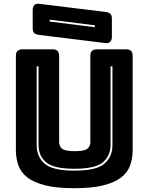

<svg xmlns="http://www.w3.org/2000/svg" viewBox="-20 -981 786 1016"><path d="M682 -189Q682 -143 668.5 -105.5Q655 -68 620.5 -41.5Q586 -15 526 0Q466 15 373 15Q280 15 220 0Q160 -15 125.5 -41.5Q91 -68 77.5 -105.5Q64 -143 64 -189V-684Q64 -703 72.5 -711.5Q81 -720 100 -720H257Q276 -720 284.5 -711.5Q293 -703 293 -684V-228Q293 -208 308 -194.5Q323 -181 375 -181Q428 -181 443 -194.5Q458 -208 458 -228V-684Q458 -703 466.5 -711.5Q475 -720 494 -720H646Q665 -720 673.5 -711.5Q682 -703 682 -684ZM174 -630V-213Q174 -153 215.5 -115.5Q257 -78 374 -78Q491 -78 533 -115.5Q575 -153 575 -213V-630H565V-213Q565 -157 525 -122.5Q485 -88 374 -88Q263 -88 223.5 -122.5Q184 -157 184 -213V-630ZM538 -753 189 -796Q170 -798 161.5 -805.5Q153 -813 153 -832V-928Q153 -945 161.5 -954Q170 -963 187 -961L536 -918Q555 -916 563.5 -908.5Q572 -901 572 -882V-786Q572 -769 563.5 -760Q555 -751 538 -753ZM243 -867 482 -837V-847L243 -877Z"/></svg>

Font: Bungee Inline
Style: Regular
Weight: 400
Version: Version 1.000;PS 1.0;hotconv 1.0.72;makeotf.lib2.5.5900